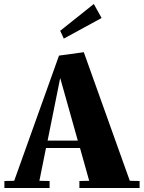

<svg xmlns="http://www.w3.org/2000/svg" viewBox="-20 -940 718 960"><path d="M678 -35V0H377V-35L426 -36L380 -200H210L177 -36L228 -35V0H2V-35L51 -36L275 -662L399 -679L629 -36ZM369 -237 281 -550 218 -237ZM281 -786 449 -920 488 -850 299 -747Z"/></svg>

Font: Rakkas
Style: Regular
Weight: 400
Designer: Zeynep Akay
Foundry: Zeynep Akay
Version: Version 2.000